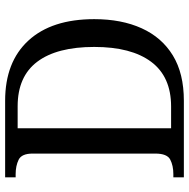

<svg xmlns="http://www.w3.org/2000/svg" viewBox="-14 -740 754 767"><g transform="rotate(-90 363.5 -357.0)"><path d="M38 0V-42H51Q85 -42 109 -54.5Q133 -67 133 -114V-604Q133 -648 108.5 -660Q84 -672 51 -672H38V-714H344Q499 -714 584.5 -621Q670 -528 670 -358Q670 -249 633.5 -168.5Q597 -88 525 -44Q453 0 344 0ZM321 -51Q440 -51 499.5 -130.5Q559 -210 559 -358Q559 -507 500 -585.5Q441 -664 322 -664H234V-51Z"/></g></svg>

Font: Noto Serif NP Hmong
Style: Regular
Weight: 400
Designer: Dalton Maag Ltd
Foundry: Dalton Maag Ltd
Version: Version 1.001